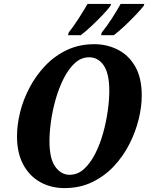

<svg xmlns="http://www.w3.org/2000/svg" viewBox="-20 -951 758 982"><path d="M310 11Q241 11 186 -19.5Q131 -50 99 -109Q67 -168 67 -254Q67 -313 83 -377.5Q99 -442 131.5 -503.5Q164 -565 211.5 -615Q259 -665 322 -695Q385 -725 462 -725Q527 -725 582.5 -697Q638 -669 671.5 -611Q705 -553 705 -462Q705 -406 689.5 -342Q674 -278 642.5 -215.5Q611 -153 563.5 -102Q516 -51 452.5 -20Q389 11 310 11ZM336 -57Q377 -57 409.5 -86.5Q442 -116 466.5 -164Q491 -212 507 -269Q523 -326 531 -383Q539 -440 539 -486Q539 -575 510.5 -616.5Q482 -658 436 -658Q395 -658 363 -628.5Q331 -599 306.5 -551Q282 -503 265.5 -446Q249 -389 241 -332Q233 -275 233 -229Q233 -139 263 -98Q293 -57 336 -57ZM500 -784Q526 -816 551.5 -855.5Q577 -895 597 -931H718L715 -921Q701 -903 674 -874.5Q647 -846 616.5 -817.5Q586 -789 562 -771H497ZM331 -784Q356 -816 381.5 -855.5Q407 -895 428 -931H548L545 -921Q532 -903 505 -874.5Q478 -846 447.5 -817.5Q417 -789 393 -771H328Z"/></svg>

Font: Noto Serif Condensed ExtraBold
Style: Italic
Weight: 800
Width: 3
Italic angle: -12°
Designer: Monotype Design Team
Foundry: Monotype Imaging Inc.
Version: Version 2.014; ttfautohint (v1.8.4.7-5d5b)